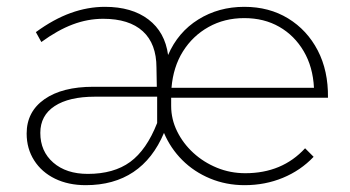

<svg xmlns="http://www.w3.org/2000/svg" viewBox="-20 -541 1025 562"><path d="M481 -231Q481 -192 498.5 -156.5Q516 -121 546 -93.5Q576 -66 615 -50Q654 -34 698 -34Q806 -34 873 -107L898 -82Q860 -42 808 -20.5Q756 1 696 1Q642 1 595 -18.5Q548 -38 513.5 -72.5Q479 -107 460 -152Q428 -76 370.5 -37.5Q313 1 231 1Q180 1 141 -18Q102 -37 80 -71.5Q58 -106 58 -150Q58 -214 110 -250.5Q162 -287 253 -287H439L438 -343Q438 -413 398 -449.5Q358 -486 282 -486Q237 -486 193 -469.5Q149 -453 101 -418L85 -447Q137 -485 187 -503Q237 -521 287 -521Q366 -521 414.5 -484Q463 -447 472 -380Q501 -447 560.5 -484Q620 -521 695 -521Q768 -521 823.5 -487Q879 -453 910 -393.5Q941 -334 940 -255H481ZM258 -258Q182 -258 140 -230.5Q98 -203 98 -152Q98 -98 136 -65Q174 -32 237 -32Q313 -32 361 -67Q409 -102 440 -181V-258ZM899 -284Q896 -345 869 -391Q842 -437 797.5 -462.5Q753 -488 695 -488Q637 -488 590.5 -462Q544 -436 515.5 -390.5Q487 -345 482 -284Z"/></svg>

Font: Alexandria ExtraLight
Style: Regular
Weight: 250
Designer: Mohamed Gaber
Foundry: Kief Type Foundry
Version: Version 5.100